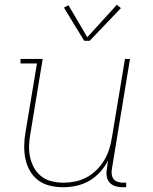

<svg xmlns="http://www.w3.org/2000/svg" viewBox="-20 -777 640 805"><path d="M245 8Q216 8 189 1.5Q162 -5 140.5 -21Q119 -37 105.5 -60.5Q92 -84 86.5 -111Q81 -138 81.5 -166.5Q82 -195 87 -223L135 -511H66V-530H159L108 -220Q103 -195 102 -169Q101 -143 106 -119Q111 -95 122.5 -74Q134 -53 153 -38Q172 -23 196.5 -17Q221 -11 246 -11Q270 -11 295 -16Q320 -21 342.5 -33Q365 -45 384 -63.5Q403 -82 416.5 -104.5Q430 -127 437.5 -150.5Q445 -174 449 -199L504 -530H525L449 -68Q447 -57 448.5 -45.5Q450 -34 456.5 -26Q463 -18 474 -14.5Q485 -11 496 -11H509V8H493Q478 8 463.5 3.5Q449 -1 439.5 -11.5Q430 -22 427.5 -37.5Q425 -53 428 -68L433 -104Q420 -78 399.5 -55.5Q379 -33 353.5 -18.5Q328 -4 300 2Q272 8 245 8ZM333 -606 248 -745 267 -755 346 -621 470 -757 487 -743 356 -606Z"/></svg>

Font: Iosevka Curly Slab ThEx
Style: Italic
Weight: 100
Width: 7
Italic angle: -9°
Monospace: yes
Designer: Belleve Invis
Foundry: Belleve Invis
Version: Version 11.1.0; ttfautohint (v1.8.3)